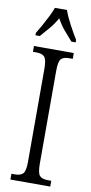

<svg xmlns="http://www.w3.org/2000/svg" viewBox="-102 -971 481 1011"><g transform="rotate(10 138.5 -465.5)"><path d="M32 0V-31H51Q81 -31 94 -45Q107 -59 107 -109V-604Q107 -655 94 -669Q81 -683 51 -683H32V-714H245V-683H226Q195 -683 182.5 -669Q170 -655 170 -604V-110Q170 -60 182.5 -45.5Q195 -31 226 -31H245V0ZM30 -784Q42 -803 56.5 -829Q71 -855 84.5 -882Q98 -909 106 -931H170Q182 -897 204.5 -855Q227 -813 245 -784V-771H222Q198 -798 176.5 -823.5Q155 -849 138 -881Q120 -849 98.5 -823.5Q77 -798 53 -771H30Z"/></g></svg>

Font: Noto Serif Sinhala ExtraCondensed Light
Style: Regular
Weight: 300
Width: 2
Designer: Jelle Bosma - Monotype Design Team
Foundry: Monotype Imaging Inc.
Version: Version 2.007; ttfautohint (v1.8.4.7-5d5b)